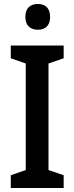

<svg xmlns="http://www.w3.org/2000/svg" viewBox="-20 -942 373 962"><path d="M170 -922C132 -922 107 -902 107 -857C107 -813 133 -793 170 -793C206 -793 231 -813 231 -857C231 -902 207 -922 170 -922ZM299 0V-64L223 -90V-624L299 -650V-714H34V-650L109 -624V-90L34 -64V0Z"/></svg>

Font: Noto Sans UI SemiCondensed Medium
Style: Regular
Weight: 500
Width: 4
Designer: Monotype Design Team
Foundry: Monotype Imaging Inc.
Version: Version 1.901